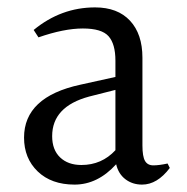

<svg xmlns="http://www.w3.org/2000/svg" viewBox="-20 -536 505 519"><path d="M121 -168Q121 -131 142.5 -110.5Q164 -90 200 -90Q255 -90 292 -130V-293L221 -275Q121 -248 121 -168ZM364 -37Q338 -37 319 -51.5Q300 -66 294 -92Q244 -37 181.5 -37Q119 -37 82 -72.5Q45 -108 45 -164Q45 -274 197 -307L292 -328V-372Q292 -417 273.5 -438Q255 -459 204 -459Q153 -459 84 -435L71 -455Q145 -516 237 -516Q298 -516 331.5 -480Q365 -444 365 -380V-143Q365 -113 372 -101Q379 -89 394.5 -89Q410 -89 433 -94L439 -82Q405 -37 364 -37Z"/></svg>

Font: Halant
Style: Regular
Weight: 400
Designer: Hitesh Malaviya (Devanagari), Satya Rajpurohit (Latin)
Foundry: Indian Type Foundry
Version: Version 1.101;PS 1.0;hotconv 1.0.78;makeotf.lib2.5.61930; tt